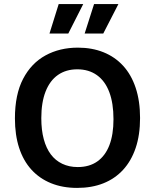

<svg xmlns="http://www.w3.org/2000/svg" viewBox="-20 -906 758 939"><path d="M357 13Q286 13 229.5 -10Q173 -33 133.5 -76.5Q94 -120 73.5 -183Q53 -246 53 -327Q53 -444 93 -520.5Q133 -597 202.5 -635Q272 -673 361 -673Q430 -673 486 -650.5Q542 -628 582 -584.5Q622 -541 643.5 -476.5Q665 -412 665 -329Q665 -246 643.5 -182.5Q622 -119 582 -75.5Q542 -32 485.5 -9.5Q429 13 357 13ZM360 -89Q417 -89 456 -116.5Q495 -144 515 -196Q535 -248 535 -323Q535 -401 514.5 -455.5Q494 -510 454 -538.5Q414 -567 358 -567Q303 -567 263.5 -539.5Q224 -512 203 -458.5Q182 -405 182 -328Q182 -270 194 -225.5Q206 -181 228.5 -151Q251 -121 284.5 -105Q318 -89 360 -89ZM314 -742H222L267 -886H387ZM485 -742H394L440 -886H559Z"/></svg>

Font: Bricolage Grotesque 16pt SemiBold
Style: Regular
Weight: 600
Version: Version 1.001;gftools[0.9.33.dev8+g029e19f]